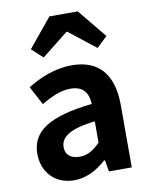

<svg xmlns="http://www.w3.org/2000/svg" viewBox="-93 -911 777 993"><g transform="rotate(-10 295.5 -414.5)"><path d="M216 14C281 14 337 -17 385 -60H390L400 0H520V-327C520 -489 447 -574 305 -574C217 -574 137 -540 72 -500L124 -402C176 -433 226 -456 278 -456C347 -456 371 -414 373 -359C148 -335 51 -272 51 -153C51 -57 116 14 216 14ZM265 -101C222 -101 191 -120 191 -164C191 -215 236 -252 373 -268V-156C338 -121 307 -101 265 -101ZM112 -692 170 -639 309 -749H313L453 -639L509 -692L385 -843H236Z"/></g></svg>

Font: Noto Sans Mono CJK HK
Style: Bold
Weight: 700
Designer: Ryoko NISHIZUKA 西塚涼子 (kana, bopomofo & ideographs); Paul D. Hunt (Latin, Greek & Cyrillic); Sandoll Communications 산돌커뮤니
Foundry: Adobe
Version: Version 2.004;hotconv 1.0.118;makeotfexe 2.5.65603